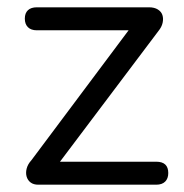

<svg xmlns="http://www.w3.org/2000/svg" viewBox="-20 -506 503 526"><path d="M85 0Q72 0 64 -6Q56 -12 53 -22Q50 -32 53 -44Q56 -56 66 -67L348 -444V-423H81Q65 -423 56.5 -431.5Q48 -440 48 -455Q48 -470 56.5 -478Q65 -486 81 -486H388Q403 -486 412.5 -480Q422 -474 425 -464.5Q428 -455 425.5 -443.5Q423 -432 414 -421L127 -40V-63H408Q441 -63 441 -32Q441 -17 432.5 -8.5Q424 0 408 0Z"/></svg>

Font: Nunito
Style: Regular
Weight: 400
Designer: Vernon Adams
Foundry: Vernon Adams
Version: Version 3.602